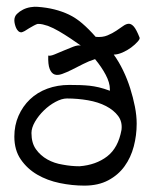

<svg xmlns="http://www.w3.org/2000/svg" viewBox="-20 -549 447 581"><path d="M402.3 -435.5Q404.3 -431.6 396.5 -422.9Q388.7 -414.1 377 -405.3Q365.2 -396.5 350.6 -390.1Q335.9 -383.8 324.2 -383.8Q339.8 -362.3 352.5 -335.9Q365.2 -309.6 374 -281.7Q382.8 -253.9 388.2 -226.6Q393.6 -199.2 393.6 -174.8Q393.6 -139.6 384.8 -106Q376 -72.3 356.9 -45.9Q337.9 -19.5 307.6 -3.4Q277.3 12.7 235.4 12.7Q198.2 12.7 160.6 4.9Q123 -2.9 92.8 -20.5Q62.5 -38.1 43 -66.4Q23.4 -94.7 23.4 -135.7Q23.4 -169.9 36.1 -198.7Q48.8 -227.5 70.8 -248.5Q92.8 -269.5 123.5 -280.8Q154.3 -292 189.5 -292Q208 -292 222.7 -291.5Q237.3 -291 251 -289.6Q264.6 -288.1 279.3 -284.7Q293.9 -281.2 312.5 -274.4V-279.3Q312.5 -298.8 299.8 -322.8Q287.1 -346.7 267.6 -370.1Q249 -364.3 231 -355Q212.9 -345.7 197.3 -337.9Q181.6 -330.1 168 -325.2Q154.3 -320.3 145 -323.7Q135.7 -327.1 130.4 -340.3Q125 -353.5 126 -380.9Q131.8 -378.9 145 -384.3Q158.2 -389.6 172.9 -396Q187.5 -402.3 201.7 -407.7Q215.8 -413.1 224.6 -411.1Q210.9 -420.9 193.4 -432.6Q175.8 -444.3 158.2 -454.6Q140.6 -464.8 125 -470.7Q107.4 -476.6 97.7 -476.6H93.8Q89.8 -475.6 82.5 -471.7Q75.2 -467.8 67.9 -463.4Q60.5 -459 54.7 -455.1Q46.9 -451.2 44.9 -451.2Q39.1 -451.2 35.2 -455.1Q31.2 -459 28.8 -464.4Q26.4 -469.7 24.9 -476.1Q23.4 -482.4 23.4 -487.3Q23.4 -499 31.2 -506.8Q39.1 -514.6 49.8 -520Q60.5 -525.4 72.8 -527.3Q85 -529.3 93.8 -528.3Q121.1 -526.4 144.5 -520.5Q168 -514.6 188.5 -504.9Q209 -495.1 228.5 -478.5Q249 -460.9 269.5 -437.5Q290 -435.5 305.2 -441.9Q320.3 -448.2 332 -456.1Q343.8 -463.9 352.5 -470.2Q361.3 -476.6 369.1 -477.1Q377 -477.5 384.8 -468.8Q392.6 -460 402.3 -435.5ZM347.7 -156.2Q350.6 -180.7 337.4 -198.2Q324.2 -215.8 300.8 -228Q277.3 -240.2 246.1 -245.6Q214.8 -251 182.6 -251Q167 -251 147.9 -240.7Q128.9 -230.5 112.8 -214.8Q96.7 -199.2 85.9 -180.7Q75.2 -162.1 75.2 -146.5Q75.2 -116.2 88.9 -97.2Q102.5 -78.1 123.5 -66.4Q144.5 -54.7 169.9 -50.8Q195.3 -45.9 220.7 -45.9Q270.5 -49.8 304.2 -75.7Q337.9 -101.6 347.7 -156.2Z"/></svg>

Font: Indie Flower
Style: Regular
Weight: 400
Designer: Kimberly Geswein
Foundry: Kimberly Geswein
Version: Version 1.001 2010